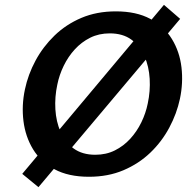

<svg xmlns="http://www.w3.org/2000/svg" viewBox="-20 -718 797 794"><path d="M139 56 72 1 658 -698 725 -640ZM348 13Q263 13 205.5 -18Q148 -49 116.5 -101Q85 -153 77 -217.5Q69 -282 83 -348Q96 -410 127 -467.5Q158 -525 205.5 -571Q253 -617 316.5 -644Q380 -671 459 -671Q544 -671 601.5 -640Q659 -609 691 -556.5Q723 -504 730.5 -439.5Q738 -375 724 -309Q711 -248 680 -190Q649 -132 601.5 -86.5Q554 -41 490.5 -14Q427 13 348 13ZM374 -78Q419 -78 455 -96Q491 -114 518.5 -144Q546 -174 564.5 -212Q583 -250 591 -290Q602 -341 599 -392Q596 -443 577.5 -485.5Q559 -528 523.5 -554Q488 -580 434 -580Q389 -580 353 -562Q317 -544 289.5 -514Q262 -484 243.5 -446Q225 -408 217 -368Q206 -317 209 -266Q212 -215 230.5 -172.5Q249 -130 284.5 -104Q320 -78 374 -78Z"/></svg>

Font: Ysabeau
Style: Bold Italic
Weight: 700
Italic angle: -12°
Designer: Christian Thalmann (Catharsis Fonts)
Version: Version 2.002